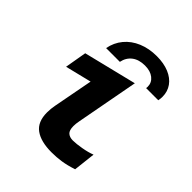

<svg xmlns="http://www.w3.org/2000/svg" viewBox="-206 -872 1011 1011"><g transform="rotate(45 300.0 -366.0)"><path d="M178 -122.5Q178 -150 183.5 -178L225.5 -399.5L79 -363.5L100 -485L396.5 -558L331.5 -210.5Q327 -187.5 327 -170.5Q327 -138.5 340.8 -126.2Q354.5 -114 378.5 -114Q403 -114 441.8 -120.8Q480.5 -127.5 508.5 -138.5L494.5 -15.5Q450.5 -1 415.5 4.2Q380.5 9.5 343.5 9.5Q263.5 9.5 220.8 -21.5Q178 -52.5 178 -122.5ZM377.5 -741Q430 -741 469 -724.8Q508 -708.5 529 -679Q550 -649.5 550 -610.5Q550 -597 547 -582H456.5Q457.5 -590 457.5 -593Q457.5 -623.5 433.2 -642.8Q409 -662 368.5 -662Q324 -662 296.2 -640.8Q268.5 -619.5 261 -582H158.5Q167.5 -630 197.2 -666Q227 -702 273.5 -721.5Q320 -741 377.5 -741Z"/></g></svg>

Font: JuliaMono ExtraBoldItalic
Style: Regular
Weight: 800
Italic angle: -9°
Monospace: yes
Designer: cormullion
Foundry: corm
Version: Version 0.049; ttfautohint (v1.8.4)